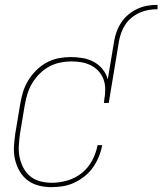

<svg xmlns="http://www.w3.org/2000/svg" viewBox="-20 -763 669 791"><path d="M192 8Q165 8 139.5 1.5Q114 -5 94 -20Q74 -35 61 -57.5Q48 -80 42 -105.5Q36 -131 37.5 -158.5Q39 -186 43 -213L63 -333Q67 -358 74.5 -383Q82 -408 96 -431Q110 -454 129 -473Q148 -492 171.5 -505Q195 -518 221 -523Q247 -528 271 -528Q297 -528 322 -523.5Q347 -519 367.5 -507.5Q388 -496 403 -477.5Q418 -459 424 -436L450 -592Q453 -612 460.5 -632.5Q468 -653 480 -671Q492 -689 509.5 -703.5Q527 -718 547 -727Q567 -736 587.5 -739.5Q608 -743 629 -743V-725Q611 -725 592.5 -722Q574 -719 556 -711Q538 -703 522.5 -690.5Q507 -678 496.5 -662Q486 -646 479.5 -628Q473 -610 470 -592L428 -339H408L410 -355Q414 -376 413.5 -397.5Q413 -419 406 -437.5Q399 -456 385.5 -470.5Q372 -485 354 -494Q336 -503 315.5 -506.5Q295 -510 274 -510Q251 -510 227 -505Q203 -500 182 -488.5Q161 -477 143 -459Q125 -441 112.5 -420Q100 -399 93 -376Q86 -353 82 -330L62 -210Q59 -186 57.5 -161.5Q56 -137 61 -114Q66 -91 77 -70.5Q88 -50 105.5 -36Q123 -22 146 -16Q169 -10 194 -10Q225 -10 258 -19.5Q291 -29 317.5 -50.5Q344 -72 360 -102.5Q376 -133 382 -165H401Q397 -142 387.5 -118.5Q378 -95 364 -74.5Q350 -54 329.5 -37.5Q309 -21 286.5 -10.5Q264 0 240 4Q216 8 192 8Z"/></svg>

Font: Iosevka Thin Oblique
Style: Regular
Weight: 100
Italic angle: -9°
Monospace: yes
Designer: Belleve Invis
Foundry: Belleve Invis
Version: Version 32.5.0; ttfautohint (v1.8.4)